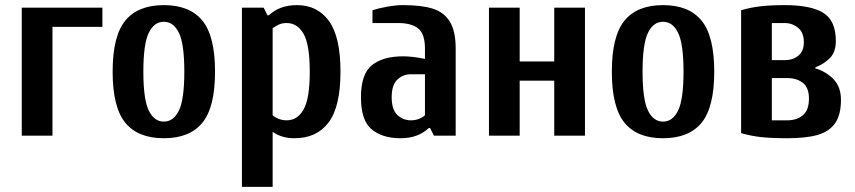

<svg xmlns="http://www.w3.org/2000/svg" viewBox="-20 -530 3340 750"><path d="M65 0V-500H380V-425H185V0Z M420 -250Q420 -389 469.5 -449.5Q519 -510 620 -510Q721 -510 770.5 -449.5Q820 -389 820 -250Q820 -111 770.5 -50.5Q721 10 620 10Q519 10 469.5 -50.5Q420 -111 420 -250ZM700 -250Q700 -358 679 -401.5Q658 -445 620 -445Q582 -445 561 -401.5Q540 -358 540 -250Q540 -142 561 -98.5Q582 -55 620 -55Q658 -55 679 -98.5Q700 -142 700 -250Z M925 -500H1010L1025 -470H1030Q1072 -510 1140 -510Q1220 -510 1265 -448Q1310 -386 1310 -250Q1310 -113 1263.5 -51.5Q1217 10 1130 10Q1080 10 1045 -15V200H925ZM1190 -250Q1190 -355 1166 -397.5Q1142 -440 1100 -440Q1083 -440 1071.5 -435Q1060 -430 1045 -420V-80Q1053 -72 1068 -66Q1083 -60 1100 -60Q1142 -60 1166 -102.5Q1190 -145 1190 -250Z M1390 -150Q1390 -241 1433 -275.5Q1476 -310 1555 -310Q1590 -310 1640 -300V-340Q1640 -397 1614 -418.5Q1588 -440 1535 -440H1435V-490Q1459 -498 1493 -504Q1527 -510 1555 -510Q1627 -510 1671 -496Q1715 -482 1737.5 -445Q1760 -408 1760 -340V0H1675L1660 -30H1655Q1613 10 1545 10Q1473 10 1431.5 -25Q1390 -60 1390 -150ZM1640 -80V-240H1585Q1554 -240 1532 -219Q1510 -198 1510 -150Q1510 -102 1532 -81Q1554 -60 1585 -60Q1603 -60 1617.5 -66Q1632 -72 1640 -80Z M1890 0V-500H2010V-290H2145V-500H2265V0H2145V-215H2010V0Z M2370 -250Q2370 -389 2419.5 -449.5Q2469 -510 2570 -510Q2671 -510 2720.5 -449.5Q2770 -389 2770 -250Q2770 -111 2720.5 -50.5Q2671 10 2570 10Q2469 10 2419.5 -50.5Q2370 -111 2370 -250ZM2650 -250Q2650 -358 2629 -401.5Q2608 -445 2570 -445Q2532 -445 2511 -401.5Q2490 -358 2490 -250Q2490 -142 2511 -98.5Q2532 -55 2570 -55Q2608 -55 2629 -98.5Q2650 -142 2650 -250Z M2875 -10V-490Q2912 -501 2951.5 -505.5Q2991 -510 3045 -510Q3148 -510 3196.5 -479.5Q3245 -449 3245 -370Q3245 -327 3222 -303.5Q3199 -280 3165 -267V-263Q3206 -251 3235.5 -221Q3265 -191 3265 -140Q3265 -81 3242 -48.5Q3219 -16 3174 -3Q3129 10 3055 10Q2994 10 2953 5.5Q2912 1 2875 -10ZM3045 -295Q3077 -295 3098.5 -312.5Q3120 -330 3120 -365Q3120 -403 3097.5 -421.5Q3075 -440 3045 -440H2995V-295ZM3055 -60Q3093 -60 3116.5 -80Q3140 -100 3140 -145Q3140 -187 3116.5 -206Q3093 -225 3055 -225H2995V-60Z"/></svg>

Font: Cuprum
Style: Bold
Weight: 700
Designer: Jovanny Lemonad
Foundry: Jovanny Lemonad
Version: Version 2.000